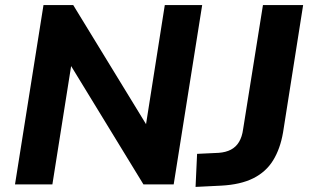

<svg xmlns="http://www.w3.org/2000/svg" viewBox="-20 -725 1219 755"><path d="M39 0 151 -705H268L567 -216H551L628 -705H775L663 0H544L247 -486H263L186 0ZM749 10 755 -120 840 -124Q868 -126 888 -136.5Q908 -147 920 -167Q932 -187 936 -217L1014 -705H1172L1093 -204Q1082 -140 1054 -94.5Q1026 -49 976 -24Q926 1 850 5Z"/></svg>

Font: Nunito Sans 10pt ExtraBold
Style: Italic
Weight: 800
Italic angle: -9°
Designer: Vernon Adams
Foundry: Vernon Adams
Version: Version 3.101;gftools[0.9.27]